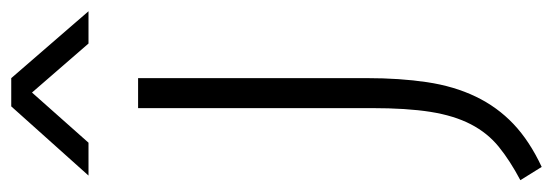

<svg xmlns="http://www.w3.org/2000/svg" viewBox="-378 -396 960 333"><g transform="rotate(-90 101.5 -230.0)"><path d="M80 -470H132V-73Q132 -16 125 31Q118 78 100 115.5Q82 153 52.5 181Q23 209 -22 230L-45 193Q-11 175 13 155.5Q37 136 52 107Q67 78 73.5 37Q80 -4 80 -65ZM248 -556H192L107 -654L20 -556H-37L83 -690H132Z"/></g></svg>

Font: Mukta Vaani ExtraLight
Style: Regular
Weight: 275
Designer: Noopur Datye, Girish Dalvi, Yashodeep Gholap, Pallavi Karambelkar
Foundry: Ek Type
Version: Version 2.538;PS 1.000;hotconv 16.6.51;makeotf.lib2.5.65220;